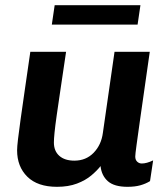

<svg xmlns="http://www.w3.org/2000/svg" viewBox="-20 -711 640 741"><path d="M200 10Q125 10 85.5 -29Q46 -68 46 -131Q46 -144 49.5 -174Q53 -204 59.5 -250.5Q66 -297 75.5 -362.5Q85 -428 97 -511H235Q223 -430 214 -369.5Q205 -309 199 -267Q193 -225 190.5 -199.5Q188 -174 188 -161Q188 -128 209 -109.5Q230 -91 267 -91Q312 -91 341.5 -121.5Q371 -152 377 -198L422 -511H558Q548 -440 538 -371Q528 -302 520 -245Q512 -188 507 -151.5Q502 -115 502 -107Q502 -94 509.5 -87Q517 -80 527 -80Q546 -80 571 -92L559 -12Q543 -2 522 4Q501 10 472 10Q421 10 396.5 -11.5Q372 -33 368 -70Q355 -53 332.5 -34Q310 -15 277 -2.5Q244 10 200 10ZM180 -616 191 -691H522L511 -616Z"/></svg>

Font: Chivo Mono Medium SemiBold
Style: Italic
Weight: 600
Italic angle: -8.05°
Monospace: yes
Version: Version 1.008